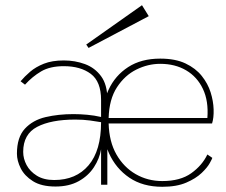

<svg xmlns="http://www.w3.org/2000/svg" viewBox="-20 -709 867 737"><path d="M193 7Q139 7 106.5 -13.5Q74 -34 59.5 -63Q45 -92 45 -119Q45 -182 75.5 -215Q106 -248 155 -259.5Q204 -271 262 -271Q287 -271 314.5 -268.5Q342 -266 368 -260V-325Q368 -396 328.5 -425.5Q289 -455 225 -455Q172 -455 138 -435Q104 -415 76 -384L59 -397Q74 -415 95.5 -433.5Q117 -452 148.5 -464.5Q180 -477 225 -477Q268 -477 306 -463Q344 -449 368 -416.5Q392 -384 392 -329V0H368V-136Q362 -100 340.5 -67Q319 -34 282 -13.5Q245 7 193 7ZM188 -18Q272 -18 320 -74.5Q368 -131 368 -240Q352 -243 325.5 -246.5Q299 -250 269 -250Q176 -250 122.5 -222Q69 -194 69 -126Q69 -100 82 -75.5Q95 -51 121.5 -34.5Q148 -18 188 -18ZM795 -103Q795 -101 785.5 -83.5Q776 -66 754 -45Q732 -24 695 -8Q658 8 603 8Q528 8 476.5 -27Q425 -62 398.5 -120.5Q372 -179 372 -247Q372 -311 397 -365Q422 -419 472 -451.5Q522 -484 595 -484Q653 -484 692 -465.5Q731 -447 754.5 -417.5Q778 -388 788.5 -354.5Q799 -321 800 -289Q801 -257 794 -235H397Q399 -165 427 -116Q455 -67 501 -40.5Q547 -14 603 -14Q672 -14 714 -44Q756 -74 776 -116ZM595 -464Q548 -464 503.5 -442Q459 -420 429 -374Q399 -328 397 -256H776Q781 -321 759 -367.5Q737 -414 694.5 -439Q652 -464 595 -464ZM320 -525 311 -538 525 -689 551 -647Z"/></svg>

Font: Lil Grotesk Thin
Style: Regular
Weight: 100
Designer: Bastien Sozeau
Foundry: NBR — Bastien Sozeau
Version: Version 3.003; ttfautohint (v1.8.4.7-5d5b);gftools[0.9.33]